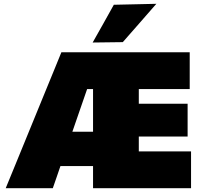

<svg xmlns="http://www.w3.org/2000/svg" viewBox="-20 -987 1062 1007"><path d="M10 0Q34 -58.5 60 -121.8Q86 -185 109 -241.5L209.5 -487Q234.5 -548 257.5 -604Q280.5 -660 302 -713H975V-520H708V-443H964V-271H708V-193H982V0H468V-116H297Q287 -86.5 276.8 -57.2Q266.5 -28 257 0ZM437 -520 359.5 -296H468V-520ZM466 -764Q494 -813.5 521.8 -863Q549.5 -912.5 577 -962L800 -967Q754.5 -914.5 710 -864Q665.5 -813.5 624 -766Z"/></svg>

Font: Commissioner Black
Style: Regular
Weight: 900
Designer: Kostas Bartsokas
Foundry: Kostas Bartsokas
Version: Version 1.000; ttfautohint (v1.8.3)